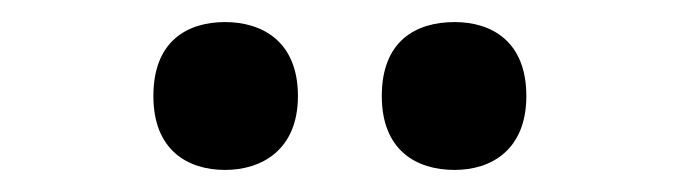

<svg xmlns="http://www.w3.org/2000/svg" viewBox="-20 -775 617 174"><path d="M392 -621C425 -621 457 -639 457 -688C457 -738 425 -755 392 -755C357 -755 326 -738 326 -688C326 -639 357 -621 392 -621ZM184 -621C217 -621 250 -639 250 -688C250 -738 217 -755 184 -755C150 -755 119 -738 119 -688C119 -639 150 -621 184 -621Z"/></svg>

Font: Noto Serif Hentaigana Bold
Style: Regular
Weight: 700
Designer: Kazuhiro Yamada
Foundry: nipponia
Version: Version 1.000